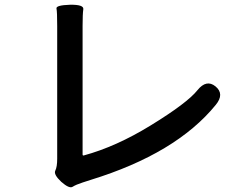

<svg xmlns="http://www.w3.org/2000/svg" viewBox="-20 -760 1040 809"><path d="M238 6Q205 -25 213 -41Q221 -57 221 -91V-650Q221 -710 218 -724Q215 -738 275 -740Q334 -741 331 -721Q328 -701 328 -651V-109Q328 -104 333 -105Q469 -142 614 -231Q769 -326 812 -380Q850 -427 888 -396Q927 -364 889 -318Q722 -113 362 -2Q334 7 328 9Q300 18 286 27Q272 36 238 6Z"/></svg>

Font: Resource Han Rounded CN Medium
Style: Regular
Weight: 500
Designer: Cyano Hao (round all glyphs); Ryoko NISHIZUKA 西塚涼子 (kana, bopomofo & ideographs); Paul D. Hunt (Latin, Greek & Cyrillic)
Foundry: Cyano Hao
Version: 0.990